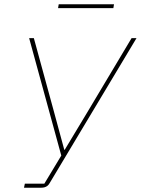

<svg xmlns="http://www.w3.org/2000/svg" viewBox="-20 -876 657 896"><path d="M92 0 96 -19H187L266 -150L116 -698H138L229 -365L280 -177H282L388 -353L594 -698H617L212 -22Q207 -13 201 -8.5Q195 -4 188 -2Q181 0 172 0ZM251 -838 254 -856H512L509 -838Z"/></svg>

Font: IBM Plex Sans Thin
Style: Italic
Weight: 250
Italic angle: -11.31°
Designer: Mike Abbink, Paul van der Laan, Pieter van Rosmalen
Foundry: Bold Monday
Version: Version 3.201